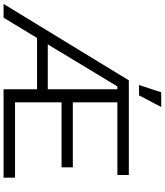

<svg xmlns="http://www.w3.org/2000/svg" viewBox="56 -977 921 1073"><g transform="rotate(90 516.5 -440.5)"><path d="M228 -247 463 -636H479V-247ZM552 -324H915V-387H552V-636H958V-700H429L2 0H79L192 -187H479V0H973V-64H552ZM513 -757 578 -881H496L455 -757Z"/></g></svg>

Font: Montserrat Z
Style: Regular
Weight: 400
Designer: Julieta Ulanovsky
Foundry: Julieta Ulanovsky
Version: Version 8.000